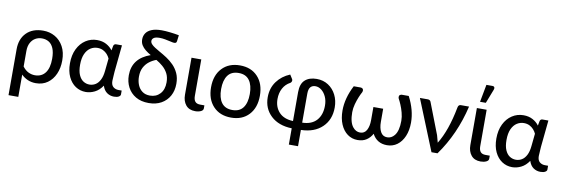

<svg xmlns="http://www.w3.org/2000/svg" viewBox="-62 -1237 5555 1895"><g transform="rotate(10 2716.0 -289.5)"><path d="M159.5 170H61.5V-290.5Q61.5 -393.5 122.2 -455Q183 -516.5 290 -516.5Q355 -516.5 408 -486.2Q461 -456 492.8 -398.2Q524.5 -340.5 524.5 -258Q524.5 -183 498 -123Q471.5 -63 422.5 -28Q373.5 7 305.5 7Q261.5 7 224.8 -8.8Q188 -24.5 159.5 -53ZM283 -68.5Q350 -68.5 386.8 -117Q423.5 -165.5 423.5 -258Q423.5 -322.5 406.5 -362.5Q389.5 -402.5 359.5 -420.8Q329.5 -439 290 -439Q254 -439 224.2 -421.8Q194.5 -404.5 177 -371.2Q159.5 -338 159.5 -290.5V-134.5Q185 -100 216.8 -84.2Q248.5 -68.5 283 -68.5Z M805.5 7Q749 7 703.2 -23.2Q657.5 -53.5 630.8 -110Q604 -166.5 604 -245Q604 -328 634 -389.2Q664 -450.5 715.2 -484Q766.5 -517.5 829.5 -517.5Q882.5 -517.5 921.8 -496.2Q961 -475 985.5 -441.5L994.5 -489Q1000.5 -508.5 1020.5 -508.5H1079L1052 -239.5L1049.5 -200Q1046.5 -171.5 1046.5 -147Q1046.5 -105.5 1068.5 -87Q1090.5 -68.5 1122 -68.5H1153.5V-29.5Q1153.5 -16.5 1136.5 -6.2Q1119.5 4 1088.5 4Q1049.5 4 1018.2 -17.5Q987 -39 972 -85.5Q939 -36.5 894.8 -14.8Q850.5 7 805.5 7ZM829 -71.5Q861.5 -71.5 888.8 -88Q916 -104.5 934.2 -139.8Q952.5 -175 958 -230L971 -357Q961 -379.5 943.8 -398.8Q926.5 -418 902.2 -430Q878 -442 846.5 -442Q809 -442 776.8 -421.5Q744.5 -401 724.8 -358Q705 -315 705 -248Q705 -185.5 722.2 -146.5Q739.5 -107.5 767.8 -89.5Q796 -71.5 829 -71.5Z M1436 6.5Q1360 6.5 1306.5 -24.8Q1253 -56 1224.8 -109.8Q1196.5 -163.5 1196.5 -230.5Q1196.5 -400 1375 -463Q1344.5 -480.5 1319.8 -500.2Q1295 -520 1280 -544.5Q1265 -569 1265 -602Q1265 -636.5 1283.2 -664Q1301.5 -691.5 1340.2 -707.2Q1379 -723 1440 -723Q1475 -723 1524.5 -717.5Q1574 -712 1614.5 -704L1607 -644.5Q1605.5 -631.5 1599.2 -627Q1593 -622.5 1580.5 -622.5Q1570.5 -622.5 1541.5 -629.5Q1517.5 -635 1488.5 -640.5Q1459.5 -646 1433.5 -646Q1391.5 -646 1374.2 -633.2Q1357 -620.5 1357 -602.5Q1357 -585.5 1370.2 -570.8Q1383.5 -556 1406 -541.8Q1428.5 -527.5 1456.5 -511.5Q1492 -492 1529.8 -467.5Q1567.5 -443 1600 -410Q1632.5 -377 1653 -332.5Q1673.5 -288 1673.5 -228Q1673.5 -159 1644.5 -106.2Q1615.5 -53.5 1562.2 -23.5Q1509 6.5 1436 6.5ZM1436 -68Q1498 -68 1537 -109.8Q1576 -151.5 1576 -224.5Q1576 -277 1556.5 -314Q1537 -351 1506 -378Q1475 -405 1438.5 -426Q1401 -412.5 1369.2 -388.2Q1337.5 -364 1317.5 -326.5Q1297.5 -289 1297.5 -233.5Q1297.5 -189 1312.8 -151.2Q1328 -113.5 1358.8 -90.8Q1389.5 -68 1436 -68Z M1902.5 6Q1840.5 6 1808.2 -33.8Q1776 -73.5 1776 -136V-507.5H1874V-141.5Q1874 -104.5 1889.8 -85.5Q1905.5 -66.5 1940.5 -66.5H1983V-36.5Q1983 -16 1959 -5Q1935 6 1902.5 6Z M2262 7Q2149.5 7 2083 -63.8Q2016.5 -134.5 2016.5 -254.5Q2016.5 -374.5 2083 -445.2Q2149.5 -516 2262 -516Q2374 -516 2440 -445.2Q2506 -374.5 2506 -254.5Q2506 -134.5 2440 -63.8Q2374 7 2262 7ZM2262 -69Q2334 -69 2369.5 -117.5Q2405 -166 2405 -254Q2405 -342 2369.5 -391Q2334 -440 2262 -440Q2188.5 -440 2153 -391Q2117.5 -342 2117.5 -254Q2117.5 -166 2153.2 -117.5Q2189 -69 2262 -69Z M2963 170H2871V7Q2738.5 3 2661.5 -69.2Q2584.5 -141.5 2584.5 -254.5Q2584.5 -345.5 2633.5 -412.5Q2682.5 -479.5 2764.5 -513L2789.5 -473.5Q2794 -466.5 2794 -459Q2794 -450.5 2789.5 -443Q2785 -435.5 2779.5 -432.5Q2732.5 -407.5 2707.5 -361Q2682.5 -314.5 2682.5 -254Q2682.5 -173 2730.8 -121.2Q2779 -69.5 2871 -66V-355.5Q2871 -439 2913.5 -477.5Q2956 -516 3030.5 -516Q3096.5 -516 3146.8 -483.2Q3197 -450.5 3225.2 -394.5Q3253.5 -338.5 3253.5 -269Q3253.5 -145.5 3175 -70.8Q3096.5 4 2963 7ZM2963 -66Q3057.5 -68 3106.5 -122.5Q3155.5 -177 3155.5 -269Q3155.5 -321 3137.2 -360Q3119 -399 3090.5 -421Q3062 -443 3030.5 -443Q2998.5 -443 2980.8 -422.8Q2963 -402.5 2963 -355.5Z M3825 8Q3723.5 8 3677 -80.5Q3656 -41 3619.8 -16.5Q3583.5 8 3530 8Q3473 8 3428.8 -24.2Q3384.5 -56.5 3359.2 -115.5Q3334 -174.5 3334 -253.5Q3334 -377.5 3402 -508H3471.5Q3479.5 -508 3489 -502.2Q3498.5 -496.5 3498.5 -482.5Q3498.5 -475 3494.5 -464.5Q3483.5 -445.5 3469 -411Q3454.5 -376.5 3443 -334.8Q3431.5 -293 3431.5 -253.5Q3431.5 -152 3469.5 -106Q3499.5 -69 3542 -69Q3586 -69 3607.2 -107.8Q3628.5 -146.5 3628.5 -208.5V-340H3726.5V-208.5Q3726.5 -146.5 3747.8 -107.8Q3769 -69 3813.5 -69Q3856 -69 3886 -106Q3923.5 -152 3923.5 -253.5Q3923.5 -293 3912.2 -334.8Q3901 -376.5 3886.2 -411Q3871.5 -445.5 3860.5 -464.5Q3856.5 -474.5 3856.5 -482Q3856.5 -496 3866.2 -502Q3876 -508 3883.5 -508H3953Q4021 -377.5 4021 -253.5Q4021 -174.5 3995.8 -115.5Q3970.5 -56.5 3926.5 -24.2Q3882.5 8 3825 8Z M4331 0H4270.5L4065 -508H4145Q4156.5 -508 4164.2 -502.2Q4172 -496.5 4174.5 -488.5L4295.5 -175.5Q4304.5 -147.5 4315 -103.5Q4401 -241.5 4446 -478.5Q4451 -508 4475.5 -508H4557.5Q4491 -222.5 4331 0Z M4762.5 6Q4700.5 6 4668.2 -33.8Q4636 -73.5 4636 -136V-507.5H4734V-141.5Q4734 -104.5 4749.8 -85.5Q4765.5 -66.5 4800.5 -66.5H4843V-36.5Q4843 -16 4819 -5Q4795 6 4762.5 6ZM4714 -573.5H4656L4689 -749H4749.5Q4771 -749 4772 -729.5Q4772 -723 4769 -715Z M5079 7Q5022.5 7 4976.8 -23.2Q4931 -53.5 4904.2 -110Q4877.5 -166.5 4877.5 -245Q4877.5 -328 4907.5 -389.2Q4937.5 -450.5 4988.8 -484Q5040 -517.5 5103 -517.5Q5156 -517.5 5195.2 -496.2Q5234.5 -475 5259 -441.5L5268 -489Q5274 -508.5 5294 -508.5H5352.5L5325.5 -239.5L5323 -200Q5320 -171.5 5320 -147Q5320 -105.5 5342 -87Q5364 -68.5 5395.5 -68.5H5427V-29.5Q5427 -16.5 5410 -6.2Q5393 4 5362 4Q5323 4 5291.8 -17.5Q5260.5 -39 5245.5 -85.5Q5212.5 -36.5 5168.2 -14.8Q5124 7 5079 7ZM5102.5 -71.5Q5135 -71.5 5162.2 -88Q5189.5 -104.5 5207.8 -139.8Q5226 -175 5231.5 -230L5244.5 -357Q5234.5 -379.5 5217.2 -398.8Q5200 -418 5175.8 -430Q5151.5 -442 5120 -442Q5082.5 -442 5050.2 -421.5Q5018 -401 4998.2 -358Q4978.5 -315 4978.5 -248Q4978.5 -185.5 4995.8 -146.5Q5013 -107.5 5041.2 -89.5Q5069.5 -71.5 5102.5 -71.5Z"/></g></svg>

Font: Verano Sans Medium
Style: Regular
Weight: 500
Designer: Lukasz Dziedzic with Adam Twardoch and Botio Nikoltchev
Foundry: tyPoland Lukasz Dziedzic
Version: Version 3.001;December 28, 2019;FontCreator 12.0.0.2547 64-b